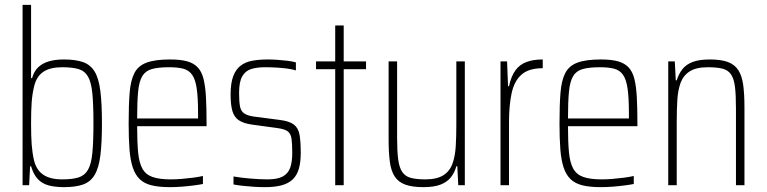

<svg xmlns="http://www.w3.org/2000/svg" viewBox="-20 -763 3158 791"><path d="M243 8Q208 8 181 1Q154 -6 136 -25Q118 -44 108 -78H104L100 0H73V-743H108V-441H112Q120 -469 137 -485.5Q154 -502 180.5 -510Q207 -518 243 -518Q292 -518 322.5 -507Q353 -496 370 -468Q387 -440 393.5 -388Q400 -336 400 -255Q400 -174 393.5 -122.5Q387 -71 370 -42.5Q353 -14 322.5 -3Q292 8 243 8ZM236 -24Q278 -24 303.5 -32Q329 -40 342.5 -63.5Q356 -87 360.5 -133Q365 -179 365 -255Q365 -332 360.5 -378Q356 -424 342.5 -447.5Q329 -471 303.5 -478.5Q278 -486 236 -486Q187 -486 159 -467.5Q131 -449 121 -409Q113 -377 110.5 -342Q108 -307 108 -255Q108 -202 110.5 -168Q113 -134 120 -103Q130 -62 158.5 -43Q187 -24 236 -24Z M680 8Q635 8 604.5 0.5Q574 -7 555.5 -25Q537 -43 527 -73Q517 -103 513.5 -147.5Q510 -192 510 -254Q510 -329 514 -380Q518 -431 533.5 -461.5Q549 -492 584 -505Q619 -518 680 -518Q723 -518 750.5 -510.5Q778 -503 794.5 -485.5Q811 -468 818.5 -438Q826 -408 828.5 -363Q831 -318 831 -256V-243H545Q545 -178 549 -135.5Q553 -93 566.5 -68.5Q580 -44 608 -34Q636 -24 684 -24Q705 -24 729 -26Q753 -28 776 -31Q799 -34 816 -38V-5Q801 -2 778 1Q755 4 729.5 6Q704 8 680 8ZM796 -256V-296Q796 -360 790.5 -398Q785 -436 771.5 -455Q758 -474 735 -480Q712 -486 677 -486Q632 -486 605.5 -478.5Q579 -471 566 -449Q553 -427 549 -385.5Q545 -344 545 -275H814Z M1071 8Q1050 8 1026 6.5Q1002 5 980 2.5Q958 0 942 -3V-36Q959 -33 976 -31Q993 -29 1010.5 -27.5Q1028 -26 1046 -25Q1064 -24 1082 -24Q1123 -24 1145 -36Q1167 -48 1175.5 -72Q1184 -96 1184 -133Q1184 -171 1181 -191.5Q1178 -212 1166 -221.5Q1154 -231 1125 -235L1016 -250Q983 -255 964 -267.5Q945 -280 937.5 -305.5Q930 -331 930 -373Q930 -421 941 -449.5Q952 -478 972 -493Q992 -508 1020.5 -513Q1049 -518 1083 -518Q1103 -518 1124 -516.5Q1145 -515 1165 -512.5Q1185 -510 1199 -506V-473Q1183 -478 1163.5 -480.5Q1144 -483 1121 -484.5Q1098 -486 1071 -486Q1040 -486 1016 -479Q992 -472 978.5 -449.5Q965 -427 965 -380Q965 -346 968.5 -326Q972 -306 985 -296.5Q998 -287 1024 -283L1132 -269Q1172 -264 1190.5 -250Q1209 -236 1214 -208Q1219 -180 1219 -133Q1219 -94 1211 -67Q1203 -40 1185.5 -23.5Q1168 -7 1140 0.5Q1112 8 1071 8Z M1361 0V-478H1282V-510H1361V-658H1396V-510H1488V-478H1396V0Z M1724 8Q1678 8 1649.5 -2.5Q1621 -13 1606 -36Q1591 -59 1586 -97Q1581 -135 1581 -190V-510H1616V-195Q1616 -140 1620.5 -106Q1625 -72 1637.5 -54Q1650 -36 1673 -30Q1696 -24 1732 -24Q1780 -24 1806.5 -41Q1833 -58 1844 -88.5Q1855 -119 1857.5 -159.5Q1860 -200 1860 -246V-510H1895V0H1868L1864 -78H1860Q1853 -52 1837.5 -32.5Q1822 -13 1795 -2.5Q1768 8 1724 8Z M2042 0V-510H2069L2073 -408H2077Q2086 -450 2104 -474Q2122 -498 2150 -508Q2178 -518 2216 -518V-482Q2159 -482 2129 -456Q2099 -430 2088 -380Q2077 -330 2077 -259V0Z M2455 8Q2410 8 2379.5 0.5Q2349 -7 2330.5 -25Q2312 -43 2302 -73Q2292 -103 2288.5 -147.5Q2285 -192 2285 -254Q2285 -329 2289 -380Q2293 -431 2308.5 -461.5Q2324 -492 2359 -505Q2394 -518 2455 -518Q2498 -518 2525.5 -510.5Q2553 -503 2569.5 -485.5Q2586 -468 2593.5 -438Q2601 -408 2603.5 -363Q2606 -318 2606 -256V-243H2320Q2320 -178 2324 -135.5Q2328 -93 2341.5 -68.5Q2355 -44 2383 -34Q2411 -24 2459 -24Q2480 -24 2504 -26Q2528 -28 2551 -31Q2574 -34 2591 -38V-5Q2576 -2 2553 1Q2530 4 2504.5 6Q2479 8 2455 8ZM2571 -256V-296Q2571 -360 2565.5 -398Q2560 -436 2546.5 -455Q2533 -474 2510 -480Q2487 -486 2452 -486Q2407 -486 2380.5 -478.5Q2354 -471 2341 -449Q2328 -427 2324 -385.5Q2320 -344 2320 -275H2589Z M2733 0V-510H2760L2764 -432H2768Q2776 -458 2791 -477.5Q2806 -497 2833 -507.5Q2860 -518 2904 -518Q2951 -518 2979 -507.5Q3007 -497 3022 -473.5Q3037 -450 3042 -412Q3047 -374 3047 -320V0H3012V-315Q3012 -371 3008 -404.5Q3004 -438 2992 -456Q2980 -474 2957 -480Q2934 -486 2896 -486Q2848 -486 2821.5 -469Q2795 -452 2784 -422Q2773 -392 2770.5 -351.5Q2768 -311 2768 -264V0Z"/></svg>

Font: Saira Thin Condensed
Style: Regular
Weight: 100
Width: 3
Version: Version 1.101